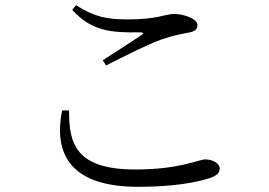

<svg xmlns="http://www.w3.org/2000/svg" viewBox="-20 -721 1040 742"><path d="M259 -683C333 -602 405 -594 522 -596C536 -595 537 -592 526 -585C490 -561 427 -520 377 -488L390 -468C459 -503 550 -549 600 -567C650 -585 680 -589 708 -595C733 -599 743 -607 743 -625C743 -648 691 -667 654 -667C615 -667 592 -646 473 -646C395 -646 345 -655 274 -701ZM247 -294C246 -167 272 -66 503 -66C676 -66 747 -105 774 -105C799 -105 829 -91 829 -70C829 -52 818 -42 788 -32C742 -17 653 1 514 1C260 1 185 -118 220 -294Z"/></svg>

Font: Harano Aji Mincho CN
Style: Regular
Weight: 400
Foundry: Masamichi Hosoda
Version: HaranoAjiMinchoCN-Regular version 20230610;ttx 4.39.4